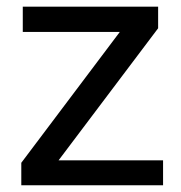

<svg xmlns="http://www.w3.org/2000/svg" viewBox="-20 -548 536 568"><path d="M153.3 -73.7 447.8 -464.4V-528.3H47.4V-453.6H334.5L43 -66.4V0H462.4V-73.7Z"/></svg>

Font: Roboto1
Style: rg
Weight: 400
Designer: Google
Version: Version 2.137; 2017